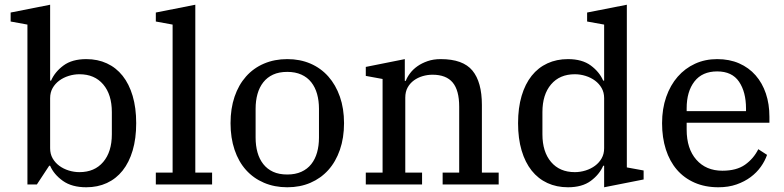

<svg xmlns="http://www.w3.org/2000/svg" viewBox="-20 -780 3316 812"><path d="M345 12Q284 12 246 -15Q208 -42 192 -79H188L136 0H96V-676L25 -689V-727L192 -760V-439H196Q212 -476 248.5 -503Q285 -530 345 -530Q393 -530 432 -512Q471 -494 498.5 -459.5Q526 -425 541 -374.5Q556 -324 556 -259Q556 -194 541 -143.5Q526 -93 498.5 -58.5Q471 -24 432 -6Q393 12 345 12ZM316 -52Q380 -52 416.5 -95Q453 -138 453 -212V-306Q453 -380 416.5 -423Q380 -466 316 -466Q293 -466 270.5 -459Q248 -452 230.5 -439Q213 -426 202.5 -407.5Q192 -389 192 -365V-153Q192 -129 202.5 -110.5Q213 -92 230.5 -79Q248 -66 270.5 -59Q293 -52 316 -52Z M639 -50H710V-676L639 -689V-727L806 -760V-50H877V0H639Z M1195 -42Q1229 -42 1254.5 -53.5Q1280 -65 1296.5 -86Q1313 -107 1321 -135.5Q1329 -164 1329 -198V-320Q1329 -354 1321 -382.5Q1313 -411 1296.5 -432Q1280 -453 1254.5 -464.5Q1229 -476 1195 -476Q1160 -476 1135 -464.5Q1110 -453 1093.5 -432Q1077 -411 1069 -382.5Q1061 -354 1061 -320V-198Q1061 -164 1069 -135.5Q1077 -107 1093.5 -86Q1110 -65 1135 -53.5Q1160 -42 1195 -42ZM1195 12Q1141 12 1096.5 -7Q1052 -26 1020.5 -61Q989 -96 972 -146.5Q955 -197 955 -259Q955 -321 972 -371Q989 -421 1020.5 -456.5Q1052 -492 1096.5 -511Q1141 -530 1195 -530Q1249 -530 1293 -511Q1337 -492 1368.5 -456.5Q1400 -421 1417.5 -371Q1435 -321 1435 -259Q1435 -197 1417.5 -146.5Q1400 -96 1368.5 -61Q1337 -26 1293 -7Q1249 12 1195 12Z M1527 -50H1598V-446L1527 -459V-497L1692 -530V-438H1696Q1702 -454 1714.5 -470.5Q1727 -487 1745.5 -500Q1764 -513 1788.5 -521.5Q1813 -530 1844 -530Q1938 -530 1978 -481.5Q2018 -433 2018 -336V-50H2089V0H1852V-50H1922V-329Q1922 -398 1894.5 -431Q1867 -464 1809 -464Q1788 -464 1767.5 -458Q1747 -452 1730.5 -440Q1714 -428 1704 -410Q1694 -392 1694 -367V-50H1765V0H1527Z M2382 12Q2334 12 2295 -6Q2256 -24 2228.5 -58.5Q2201 -93 2186 -143.5Q2171 -194 2171 -259Q2171 -324 2186 -374.5Q2201 -425 2228.5 -459.5Q2256 -494 2295 -512Q2334 -530 2382 -530Q2442 -530 2478.5 -503Q2515 -476 2531 -439H2535V-676L2463 -689V-727L2631 -760V-72L2702 -59V-21L2535 12V-79H2531Q2515 -42 2478.5 -15Q2442 12 2382 12ZM2411 -52Q2434 -52 2456.5 -59Q2479 -66 2496.5 -79Q2514 -92 2524.5 -110.5Q2535 -129 2535 -153V-365Q2535 -389 2524.5 -407.5Q2514 -426 2496.5 -439Q2479 -452 2456.5 -459Q2434 -466 2411 -466Q2347 -466 2310.5 -423Q2274 -380 2274 -306V-212Q2274 -138 2310.5 -95Q2347 -52 2411 -52Z M3018 12Q2962 12 2917.5 -7.5Q2873 -27 2842.5 -62.5Q2812 -98 2796 -148Q2780 -198 2780 -259Q2780 -320 2797.5 -370Q2815 -420 2846 -455.5Q2877 -491 2919.5 -510.5Q2962 -530 3013 -530Q3065 -530 3106 -512Q3147 -494 3175.5 -461.5Q3204 -429 3219 -384.5Q3234 -340 3234 -286V-261H2884V-232Q2884 -151 2925 -104.5Q2966 -58 3035 -58Q3095 -58 3131 -83.5Q3167 -109 3187 -149L3224 -125Q3215 -99 3197.5 -74.5Q3180 -50 3154.5 -31Q3129 -12 3095 0Q3061 12 3018 12ZM2884 -310H3135V-321Q3135 -391 3105.5 -434.5Q3076 -478 3013 -478Q2950 -478 2917 -435.5Q2884 -393 2884 -322Z"/></svg>

Font: IBM Plex Serif Text
Style: Regular
Weight: 450
Designer: Mike Abbink, Paul van der Laan, Pieter van Rosmalen
Foundry: Bold Monday
Version: Version 3.001